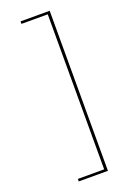

<svg xmlns="http://www.w3.org/2000/svg" viewBox="-168 -803 679 1009"><g transform="rotate(-20 171.0 -298.5)"><path d="M251 149H88V135H235V-732H88V-746H251Z"/></g></svg>

Font: Josefin Slab Thin
Style: Regular
Weight: 100
Designer: Santiago Orozco
Foundry: Typemade
Version: Version 2.000